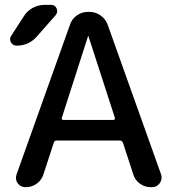

<svg xmlns="http://www.w3.org/2000/svg" viewBox="-20 -780 725 800"><path d="M453.1 -280.3Q456.1 -280.3 457.5 -282.7Q459 -285.2 459 -288.1L348.6 -628.9Q348.6 -629.9 347.7 -629.9Q346.7 -629.9 346.7 -628.9L237.3 -288.1Q236.3 -285.2 238.3 -282.7Q240.2 -280.3 243.2 -280.3ZM352.5 -730.5Q377.9 -730.5 398.9 -715.8Q419.9 -701.2 428.7 -676.8L651.4 -52.7Q657.2 -33.2 645.5 -16.6Q633.8 0 613.3 0H609.4Q583 0 562.5 -15.1Q542 -30.3 535.2 -53.7L492.2 -185.5Q488.3 -193.4 481.4 -194.3H214.8Q207 -194.3 204.1 -185.5L161.1 -53.7Q153.3 -29.3 132.8 -14.6Q112.3 0 86.9 0Q65.4 0 53.7 -16.6Q42 -33.2 48.8 -52.7L271.5 -676.8Q279.3 -701.2 300.3 -715.8Q321.3 -730.5 346.7 -730.5ZM49.8 -589.8Q33.2 -589.8 25.4 -604Q17.6 -618.2 27.3 -631.8L79.1 -711.9Q92.8 -734.4 116.2 -747.1Q139.6 -759.8 167 -759.8H193.4Q209 -759.8 215.8 -745.1Q222.7 -730.5 211.9 -716.8L132.8 -627Q99.6 -589.8 49.8 -589.8Z"/></svg>

Font: Rounded Mgen+ 2p medium
Style: Regular
Weight: 500
Designer: [Source Han Sans]
Ryoko NISHIZUKA  (kana & ideographs); Paul D. Hunt (Latin, Greek & Cyrillic); Wenlong ZHANG  (bopomofo
Version: Version 1.059.20150602